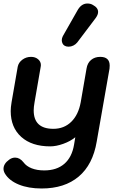

<svg xmlns="http://www.w3.org/2000/svg" viewBox="-26 -824 661 1094"><path d="M2 165Q-6 151 -6 138Q-6 109 26 86Q42 74 60 74Q87 74 108 101Q124 123 154.5 135Q185 147 226 147Q297 147 340.5 109.5Q384 72 396 0L403 -42Q375 -19 334.5 -4.5Q294 10 260 10Q155 10 95 -44Q35 -98 35 -191Q35 -212 40 -242L75 -444Q80 -468 101.5 -484Q123 -500 151 -500Q175 -500 191 -486.5Q207 -473 207 -453Q207 -447 206 -444L171 -242Q166 -214 166 -195Q166 -90 278 -90Q339 -90 380 -130Q421 -170 434 -242L467 -433Q472 -465 493 -482.5Q514 -500 545 -500Q599 -500 599 -450Q599 -439 598 -433L525 -17Q503 114 422.5 182Q342 250 211 250Q136 250 81 227.5Q26 205 2 165ZM326 -595Q326 -606 332 -618L415 -764Q437 -804 472 -804Q490 -804 503 -796Q533 -780 533 -756Q533 -740 519 -721L414 -582Q405 -571 392 -564.5Q379 -558 365 -558Q352 -558 343 -563Q335 -567 330.5 -576Q326 -585 326 -595Z"/></svg>

Font: Kodchasan
Style: Bold Italic
Weight: 700
Italic angle: -10°
Version: Version 1.000; ttfautohint (v1.6)